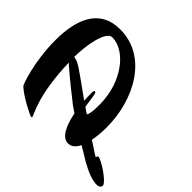

<svg xmlns="http://www.w3.org/2000/svg" viewBox="-396 -1912 2399 2399"><g transform="rotate(-45 803.5 -712.0)"><path d="M835.4 -764.2C835.4 -778.3 814.9 -779.3 796.9 -779.3C750.5 -779.3 704.6 -777.8 657.7 -774.9C776.9 -944.8 911.1 -1120.1 939.5 -1185.5C949.7 -1209.5 956.5 -1239.3 956.5 -1250C1152.3 -1250 1466.8 -1199.7 1466.8 -1085.4C1465.8 -849.6 1156.7 -604 763.2 -604C690.9 -604 599.6 -604.5 560.1 -631.3L612.8 -710C665.5 -720.7 737.7 -726.8 795.9 -738.8C813 -742.3 835.4 -746.1 835.4 -764.2ZM262.7 -178.7C262.7 -181.6 313.5 -259.8 380.9 -361.8C467.8 -344.7 559.6 -340.3 622.1 -340.3C1109.4 -340.3 1606.9 -604.5 1606.9 -1086.4C1606.9 -1457 1295.4 -1564.9 939.9 -1564.9C559.6 -1564.9 263.7 -1456.5 248.5 -1441.4C160.2 -1349.1 45.9 -1120.6 45.9 -1101.6C45.9 -1097.2 48.8 -1088.4 54.2 -1088.4C84.5 -1088.4 279.8 -1231 857.4 -1248C757.3 -1138.7 570.3 -901.4 516.6 -832.5C503.9 -815.9 483.9 -786.6 459.5 -749C278.3 -713.9 137.2 -646.5 137.2 -543C137.2 -479.5 180.2 -435.5 242.7 -405.3C182.1 -306.2 133.8 -227 128.4 -216.8C74.3 -113.7 25.4 -19 25.4 79.6C25.4 109.4 41.5 141.1 71.3 141.1C129.9 141.1 289.1 -99.1 289.1 -155.3C289.1 -163.6 285.2 -168 275.4 -168C269 -168 262.7 -173.3 262.7 -178.7Z"/></g></svg>

Font: Bodega Script
Style: Medium
Weight: 500
Italic angle: 39.7°
Version: Version 001.000